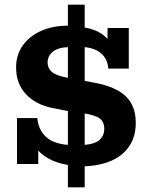

<svg xmlns="http://www.w3.org/2000/svg" viewBox="-20 -703 633 823"><path d="M271 100V4Q222 -4 186 -24.5Q150 -45 130 -75L144 -72V0H53V-197H140Q144 -148 176 -117.5Q208 -87 271 -82V-250L282 -225L205 -240Q134 -254 91.5 -299Q49 -344 49 -414Q49 -468 77.5 -508Q106 -548 156 -570.5Q206 -593 271 -593V-683H343V-585Q385 -578 412.5 -560Q440 -542 457 -517L441 -509V-583H532V-409H444Q442 -447 416.5 -471.5Q391 -496 343 -501V-344L328 -359L387 -348Q477 -331 519.5 -290Q562 -249 562 -176Q562 -93 505.5 -44Q449 5 343 10V100ZM184 -435Q184 -411 202 -395Q220 -379 263 -371L294 -365L271 -357V-501Q227 -499 205.5 -480.5Q184 -462 184 -435ZM343 -82Q389 -86 408 -104.5Q427 -123 427 -150Q427 -181 407 -195.5Q387 -210 336 -218L302 -224L343 -230Z"/></svg>

Font: Rokkitt
Style: Bold
Weight: 700
Designer: Vernon Adams
Foundry: Vernon Adams
Version: Version 3.103